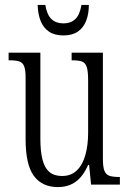

<svg xmlns="http://www.w3.org/2000/svg" viewBox="-20 -750 526 780"><path d="M215 10Q151 10 117.5 -35.5Q84 -81 84 -185V-435Q84 -466 78 -481Q72 -496 58 -500.5Q44 -505 19 -505H15V-536H144V-186Q144 -136 152.5 -102Q161 -68 180.5 -51.5Q200 -35 232 -35Q269 -35 292.5 -58Q316 -81 327 -121Q338 -161 338 -210V-424Q338 -460 332.5 -477.5Q327 -495 313 -500Q299 -505 274 -505H271V-536H398V-105Q398 -71 404.5 -55.5Q411 -40 425.5 -35.5Q440 -31 464 -31H467V0H350L342 -80H338Q318 -34 288 -12Q258 10 215 10ZM238 -606Q202 -606 179 -621.5Q156 -637 145 -665Q134 -693 133 -730H164Q171 -689 189.5 -672Q208 -655 238 -655Q267 -655 285.5 -672Q304 -689 311 -730H341Q341 -694 330 -665.5Q319 -637 296 -621.5Q273 -606 238 -606Z"/></svg>

Font: Noto Serif Khmer ExtraCondensed Light
Style: Regular
Weight: 300
Width: 2
Designer: Danh Hong and the Monotype Design Team
Foundry: Monotype Imaging Inc.
Version: Version 2.004